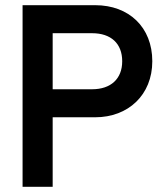

<svg xmlns="http://www.w3.org/2000/svg" viewBox="-20 -720 628 740"><path d="M67 -700V0H183V-268H347C474 -268 567 -354 567 -484C567 -615 477 -700 347 -700ZM183 -592H335C408 -592 451 -552 451 -484C451 -416 407 -376 335 -376H183Z"/></svg>

Font: Space Text SemiBold
Style: Regular
Weight: 600
Designer: Florian Karsten (Space Text), Colophon Foundry (Space Mono)
Foundry: Florian Karsten
Version: Version 1.003;PS 001.003;hotconv 1.0.88;makeotf.lib2.5.64775